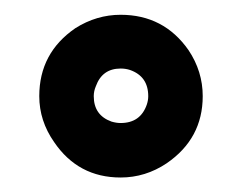

<svg xmlns="http://www.w3.org/2000/svg" viewBox="-20 -702 334 265"><path d="M34.2 -569.3Q34.2 -628.9 84 -663.1Q113.3 -681.6 146.5 -681.6Q206.1 -681.6 240.2 -632.8Q259.8 -603.5 259.8 -569.3Q259.8 -510.7 210 -476.6Q180.7 -457 146.5 -457Q87.9 -457 54.7 -505.9Q34.2 -535.2 34.2 -569.3ZM109.4 -569.3Q109.4 -543 133.8 -534.2Q140.6 -532.2 146.5 -532.2Q173.8 -532.2 182.6 -557.6Q184.6 -563.5 184.6 -569.3Q184.6 -596.7 159.2 -605.5Q153.3 -607.4 146.5 -607.4Q121.1 -607.4 112.3 -583Q109.4 -576.2 109.4 -569.3Z"/></svg>

Font: Post No Bills Colombo
Style: ExtraBold
Weight: 900
Designer: Kosala Senevirathne, Siva Puranthara, Lasantha Premarathna, Tharique Azeez
Foundry: Mooniak
Version: Version 1.220 ; ttfautohint (v1.5)